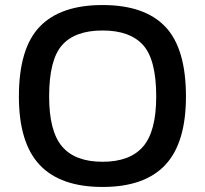

<svg xmlns="http://www.w3.org/2000/svg" viewBox="-20 -731 814 762"><path d="M387 11Q220 11 137.5 -76.5Q55 -164 55 -348Q55 -539 137.5 -625Q220 -711 387 -711Q554 -711 636 -625Q718 -539 718 -348Q718 -164 636 -76.5Q554 11 387 11ZM387 -89Q496 -89 548 -149.5Q600 -210 600 -348Q600 -494 548 -552Q496 -610 387 -610Q278 -610 226.5 -552Q175 -494 175 -348Q175 -210 226.5 -149.5Q278 -89 387 -89Z"/></svg>

Font: Kanit Cyrillic
Style: Regular
Weight: 400
Designer: Katatrad Team, Sasha Pavljenko
Foundry: CadsonDemak, Pavljenko + Design
Version: Version 1.002;Fontself Maker 3.5.7